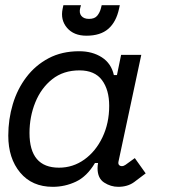

<svg xmlns="http://www.w3.org/2000/svg" viewBox="-20 -708 652 742"><path d="M184 14Q104 14 58 -41Q12 -96 12 -184Q12 -247 29.5 -305.5Q47 -364 82 -410Q117 -456 168 -483Q219 -510 286 -510Q337 -510 373.5 -486.5Q410 -463 420 -418H432L448 -496H526L438 -84Q436 -75 440 -70.5Q444 -66 451 -66Q458 -66 465 -71L501 -97L543 -38L498 -4Q473 14 437 14Q408 14 382.5 -2.5Q357 -19 357 -58Q357 -63 357.5 -68Q358 -73 359 -78H347Q316 -26 273.5 -6Q231 14 184 14ZM208 -60Q262 -60 306 -91.5Q350 -123 376 -177.5Q402 -232 402 -299Q402 -361 374 -398.5Q346 -436 287 -436Q225 -436 182 -402Q139 -368 116.5 -312.5Q94 -257 94 -194Q94 -60 208 -60ZM314 -570Q265 -570 239 -600.5Q213 -631 222 -674L225 -688H293L290 -677Q285 -658 294.5 -646.5Q304 -635 324 -635Q346 -635 356 -647.5Q366 -660 370 -676L373 -688H443L440 -674Q429 -623 398.5 -596.5Q368 -570 314 -570Z"/></svg>

Font: Space Mono
Style: Italic
Weight: 400
Italic angle: -12°
Monospace: yes
Designer: Colophon Foundry + Benjamin Critton
Foundry: Colophon Foundry & Benjamin Critton
Version: Version 1.003; ttfautohint (v1.8.4.7-5d5b)